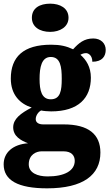

<svg xmlns="http://www.w3.org/2000/svg" viewBox="-33 -795 597 1048"><path d="M241 -621C294 -621 341 -648 341 -698C341 -751 294 -775 241 -775C184 -775 141 -751 141 -698C141 -648 184 -621 241 -621ZM224 233C421 233 515 160 515 38C515 -62 450 -116 315 -116H203C181 -116 162 -124 162 -145C162 -166 179 -187 192 -192C202 -189 233 -187 246 -187C396 -187 463 -261 463 -371C463 -430 437 -469 406 -496C413 -500 423 -505 437 -505C449 -505 471 -493 471 -458C526 -458 544 -489 544 -523C544 -557 519 -585 476 -585C426 -585 397 -560 366 -526C330 -543 296 -551 246 -551C94 -551 26 -484 26 -366C26 -277 77 -228 140 -208C80 -177 39 -146 39 -100C39 -51 81 -28 120 -13C38 -7 -13 37 -13 102C-13 189 65 233 224 233ZM244 -253C194 -253 183 -302 183 -364C183 -428 194 -484 244 -484C297 -484 304 -430 304 -365C304 -301 297 -253 244 -253ZM227 168C172 168 124 149 124 102C124 48 166 31 194 31H314C357 31 375 54 375 83C375 137 319 168 227 168Z"/></svg>

Font: Noto Serif Georgian SemiCondensed Black
Style: Regular
Weight: 900
Width: 4
Designer: Monotype Design Team, Akaki Razmadze
Foundry: Google LLC
Version: Version 2.003